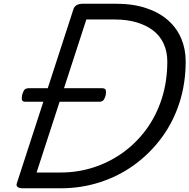

<svg xmlns="http://www.w3.org/2000/svg" viewBox="-20 -1014 1020 1034"><path d="M106 0Q61 0 71 -28L376 -966Q381 -980 394 -987Q407 -994 429 -994H601Q697 -994 768 -970Q839 -946 886 -904Q933 -862 956.5 -805.5Q980 -749 980 -684Q980 -564 946 -459.5Q912 -355 849.5 -271Q787 -187 703 -126Q619 -65 518 -32.5Q417 0 307 0ZM177 -85H307Q398 -85 482.5 -112Q567 -139 639.5 -190.5Q712 -242 766.5 -315.5Q821 -389 851 -482Q881 -575 881 -683Q881 -736 861.5 -778.5Q842 -821 805 -849.5Q768 -878 716 -893.5Q664 -909 600 -909H445ZM118 -466Q100 -466 98 -477Q96 -488 99 -501Q102 -515 109 -527Q116 -539 135 -539H529Q548 -539 550 -527Q552 -515 549 -501Q546 -488 539 -477Q532 -466 514 -466Z"/></svg>

Font: Playwrite CA
Style: Regular
Weight: 400
Designer: Veronika Burian, José Scaglione
Foundry: TypeTogether
Version: Version 1.002